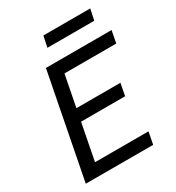

<svg xmlns="http://www.w3.org/2000/svg" viewBox="-209 -1023 1055 1150"><g transform="rotate(-30 319.0 -448.0)"><path d="M44 0 184 -720H280L140 0ZM108 0 124 -84H526L510 0ZM176 -336 192 -420H526L510 -336ZM232 -636 248 -720H638L622 -636ZM268 -896H592L576 -820H252Z"/></g></svg>

Font: Kufam
Style: Italic
Weight: 400
Italic angle: -11°
Designer: Artur Schmal
Foundry: Original Type
Version: Version 1.301; ttfautohint (v1.8.3)